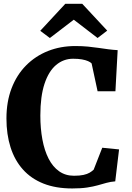

<svg xmlns="http://www.w3.org/2000/svg" viewBox="-20 -998 705 1028"><path d="M366.5 11Q278.5 11 212.5 -15.2Q146.5 -41.5 102.5 -90.8Q58.5 -140 36.5 -209.2Q14.5 -278.5 14.5 -363.5Q14.5 -453.5 42 -525.2Q69.5 -597 119.5 -647.5Q169.5 -698 236.8 -724.8Q304 -751.5 383.5 -751.5Q420 -751.5 450.8 -748.5Q481.5 -745.5 508.2 -741.5Q535 -737.5 560 -734.2Q585 -731 610 -729.5L598 -509.5H502.5L470.5 -658.5Q464.5 -665 451.2 -670.8Q438 -676.5 418.5 -680Q399 -683.5 371.5 -683.5Q320 -683.5 280.2 -650Q240.5 -616.5 218.2 -549Q196 -481.5 196 -379.5Q196 -310 207 -251Q218 -192 240.2 -148.5Q262.5 -105 296.5 -81Q330.5 -57 376 -57Q407 -57 427.2 -61.5Q447.5 -66 460 -73.5Q472.5 -81 481.5 -89.5L527.5 -207L617.5 -198L597 -27Q572 -25 550.2 -19Q528.5 -13 504 -6Q479.5 1 446.5 6Q413.5 11 366.5 11ZM247 -794.5 195.5 -833 329.5 -977.5H420.5L554 -834L502.5 -794.5L375 -892.5Z"/></svg>

Font: Merriweather 20pt ExtraBold
Style: Regular
Weight: 800
Version: Version 2.100